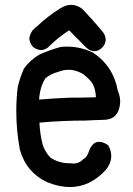

<svg xmlns="http://www.w3.org/2000/svg" viewBox="-20 -735 540 777"><path d="M311.5 -700.2Q357.4 -652.8 398.9 -602.1Q407.7 -587.4 407.7 -574.2Q407.7 -555.7 391.6 -540.5Q377.4 -527.8 361.8 -527.8Q346.2 -527.8 330.6 -541Q310.5 -562 259.8 -612.3Q217.8 -585.4 182.6 -551.3Q167.5 -533.2 145.5 -532.2Q124.5 -534.7 112.8 -546.4Q101.1 -558.1 98.6 -579.1Q103 -609.9 127.9 -626.5Q172.4 -669.4 224.1 -701.2Q246.1 -715.3 268.1 -715.3Q290 -715.3 311.5 -700.2ZM326.2 -247.1Q232.4 -247.1 139.6 -238.8Q141.6 -192.9 152.8 -148.9Q163.1 -118.7 184.6 -96.7Q219.7 -74.2 261.2 -74.2Q264.2 -74.2 268.1 -74.2Q273.4 -73.2 278.3 -73.2Q299.8 -73.2 316.4 -90.3Q322.3 -93.8 326.2 -97.7Q335.4 -107.4 339.4 -121.6Q345.7 -140.1 356.2 -150.6Q366.7 -161.1 381.3 -161.1Q397.5 -161.1 416.5 -147.9L418 -147L418.9 -145.5Q430.2 -124 430.2 -103.5Q430.2 -74.2 407.2 -46.4Q343.8 22 262.7 22Q220.7 22 173.8 3.4Q173.8 3.4 173.3 3.4Q86.4 -36.6 60.5 -128.9Q45.9 -207 45.9 -285.2Q45.9 -334 51.8 -383.3Q61 -421.4 77.1 -458Q103 -493.2 140.1 -514.6Q181.2 -532.7 225.1 -544.9Q238.8 -546.4 252 -546.4Q305.2 -546.4 355.5 -522.5Q438.5 -467.8 456.5 -368.7Q466.3 -346.2 466.3 -324.2Q466.3 -308.1 460.9 -292Q448.2 -251 399.9 -250Q357.9 -249 326.7 -247.1ZM303.7 -441.9Q280.3 -452.6 258.3 -452.6Q236.3 -452.6 214.4 -443.8Q186 -436.5 164.1 -418.5Q141.6 -384.3 138.2 -332Q208.5 -337.9 266.1 -339.8H266.6Q317.4 -339.8 368.2 -341.3Q366.2 -387.2 343.8 -410.6Q318.8 -436.5 303.7 -441.9Z"/></svg>

Font: Bakudai
Style: Bold
Weight: 700
Version: Version 1.48